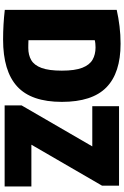

<svg xmlns="http://www.w3.org/2000/svg" viewBox="201 -991 800 1242"><g transform="rotate(90 601.0 -370.0)"><path d="M236 10Q138.5 10 44 -1V-725Q95 -736.5 149.8 -743.2Q204.5 -750 263 -750Q451.5 -750 545.2 -658.2Q639 -566.5 639 -370Q639 -172 539.2 -81Q439.5 10 236 10ZM290 -153Q336 -153 369 -172.2Q402 -191.5 419.5 -238.8Q437 -286 437 -370Q437 -454.5 418.5 -502Q400 -549.5 366.2 -568.8Q332.5 -588 287 -588Q276.5 -588 262.8 -586.8Q249 -585.5 240 -583V-154Q256.5 -153.5 269.2 -153.2Q282 -153 290 -153ZM662 0V-110L927 -567H667V-740H1181V-630L916 -173H1186V0Z"/></g></svg>

Font: Encode Sans Cnd Black
Style: Regular
Weight: 900
Width: 3
Designer: Multiple Designers
Foundry: Impallari Type
Version: Version 3.002; ttfautohint (v1.8.3) -l 8 -r 50 -G 200 -x 14 